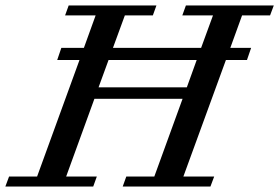

<svg xmlns="http://www.w3.org/2000/svg" viewBox="-64 -683 1023 703"><path d="M-44.4 0 -30.8 -36.6H71.8L227.1 -463.4H145.5L160.6 -507.8H243.2L286.1 -626.5H174.3L187.5 -663.1H508.8L495.6 -626.5H393.1L349.6 -507.8H672.4L715.8 -626.5H603.5L616.7 -663.1H938.5L924.8 -626.5H822.3L779.3 -507.8H855.5L840.3 -463.4H763.2L607.4 -36.6H720.2L706.5 0H385.3L398.4 -36.6H501L604.5 -321.3H281.7L178.2 -36.6H290.5L277.3 0ZM296.9 -363.3H620.1L656.2 -463.4H333.5Z"/></svg>

Font: Elstob 8pt Medium
Style: Italic
Weight: 500
Italic angle: -20°
Designer: Peter S. Baker
Version: Version 1.015